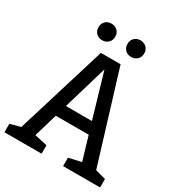

<svg xmlns="http://www.w3.org/2000/svg" viewBox="-217 -1045 1098 1182"><g transform="rotate(30 332.0 -454.5)"><path d="M262 -720H402L598 -80L672 -60V0H409V-60L498 -80L449 -246H215L166 -80L256 -60V0H-8V-60L66 -80ZM239 -329H424L332 -643ZM229 -791Q203 -791 186.5 -807.5Q170 -824 170 -850Q170 -876 186.5 -892.5Q203 -909 229 -909Q255 -909 272 -892.5Q289 -876 289 -850Q289 -824 272 -807.5Q255 -791 229 -791ZM435 -791Q409 -791 392.5 -807.5Q376 -824 376 -850Q376 -876 392.5 -892.5Q409 -909 435 -909Q461 -909 478 -892.5Q495 -876 495 -850Q495 -824 478 -807.5Q461 -791 435 -791Z"/></g></svg>

Font: Hermeneus One
Style: Regular
Weight: 400
Designer: Rodrigo Fuenzalida, Pablo Impallari
Foundry: Pablo Impallari, Rodrigo Fuenzalida
Version: Version 1.002; ttfautohint (v0.93) -l 8 -r 50 -G 200 -x 14 -